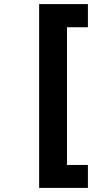

<svg xmlns="http://www.w3.org/2000/svg" viewBox="-20 -751 540 937"><path d="M171 166V-731H409V-618H307V54H409V166Z"/></svg>

Font: Noto Sans Mono ExtraCondensed Black
Style: Regular
Weight: 900
Width: 2
Designer: Monotype Design Team
Foundry: Monotype Imaging Inc.
Version: Version 2.014